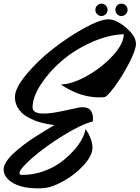

<svg xmlns="http://www.w3.org/2000/svg" viewBox="-20 -895 767 1055"><path d="M575 -789Q618 -789 672.5 -743Q727 -697 727 -654Q727 -621 690 -549.5Q653 -478 610.5 -420Q568 -362 552 -361Q539 -360 526 -360Q493 -360 459 -367Q425 -374 400.5 -384.5Q376 -395 356 -405.5Q336 -416 325 -424L315 -431Q376 -432 458 -478Q540 -524 600 -589.5Q660 -655 660 -707Q574 -704 481 -662Q388 -620 318.5 -560Q249 -500 204 -430.5Q159 -361 159 -305Q159 -271 220 -271Q262 -271 339 -288Q416 -305 418 -305Q419 -305 419 -305Q426 -306 431 -306Q466 -306 478.5 -287.5Q491 -269 491 -245L490 -228Q425 -211 326.5 -150Q228 -89 157.5 -27.5Q87 34 87 57Q87 66 101 66Q103 66 104 66Q163 66 219 46Q275 26 315 -4Q355 -34 386 -69Q417 -104 432.5 -135Q448 -166 449 -186Q453 -181 459.5 -172Q466 -163 477 -136Q488 -109 488 -84Q488 -40 440 12.5Q392 65 328 100.5Q264 136 216 139Q204 140 191 140Q78 140 27 93Q0 68 0 35Q0 16 15.5 -7.5Q31 -31 55.5 -53.5Q80 -76 110 -99Q140 -122 170 -141Q200 -160 224.5 -175Q249 -190 264.5 -199Q280 -208 280 -208Q275 -208 267.5 -209Q260 -210 237 -214.5Q214 -219 193.5 -225Q173 -231 148 -243Q123 -255 105 -270.5Q87 -286 74.5 -309.5Q62 -333 62 -362Q62 -410 124.5 -485.5Q187 -561 271 -626.5Q355 -692 442 -740Q529 -788 575 -789ZM623.5 -865Q633 -875 647 -875Q661 -875 671 -865Q681 -855 681 -841Q681 -827 671 -817Q661 -807 647 -807Q633 -807 623.5 -817Q614 -827 614 -841Q614 -855 623.5 -865ZM514 -865Q524 -875 537.5 -875Q551 -875 561 -865Q571 -855 571 -841Q571 -827 561 -817Q551 -807 537.5 -807Q524 -807 514 -817Q504 -827 504 -841Q504 -855 514 -865Z"/></svg>

Font: Vervelle
Style: Script
Weight: 400
Monospace: yes
Designer: Nur Solikh
Foundry: Astageni Type
Version: Version 1.0